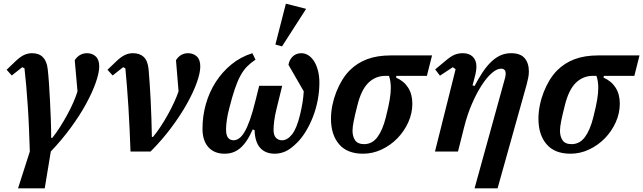

<svg xmlns="http://www.w3.org/2000/svg" viewBox="-20 -823 3494 1043"><path d="M142 0Q140 -61 137.5 -123.5Q135 -186 131 -245Q127 -304 122.5 -357Q118 -410 113 -452L101 -458L44 -413L16 -444L65 -491Q89 -514 110 -524Q131 -534 154 -534Q229 -534 239 -449Q243 -415 246 -371Q249 -327 251.5 -277.5Q254 -228 256 -176Q258 -124 258 -74H264Q285 -100 306 -133Q327 -166 345.5 -200Q364 -234 378.5 -267Q393 -300 401 -327L386 -496Q411 -534 453 -534Q481 -534 500 -516.5Q519 -499 519 -462Q519 -428 500.5 -375Q482 -322 448 -259.5Q414 -197 365 -130Q316 -63 256 0L223 200H78Z M689 0Q687 -60 684 -122Q681 -184 677.5 -243Q674 -302 669.5 -355.5Q665 -409 661 -452L649 -458L592 -413L564 -444L613 -491Q637 -514 658 -524Q679 -534 702 -534Q739 -534 760.5 -514Q782 -494 787 -449Q790 -415 793 -371Q796 -327 798.5 -278.5Q801 -230 802.5 -179Q804 -128 805 -79H811Q832 -104 853 -136Q874 -168 892.5 -201.5Q911 -235 926 -267.5Q941 -300 950 -327L936 -496Q960 -534 1002 -534Q1030 -534 1049 -516.5Q1068 -499 1068 -462Q1068 -427 1049 -374Q1030 -321 995 -258.5Q960 -196 910 -129Q860 -62 798 0Z M1513 -357 1483 -235Q1473 -195 1469.5 -165.5Q1466 -136 1466 -119Q1466 -88 1479 -74.5Q1492 -61 1512 -61Q1541 -61 1566.5 -93Q1592 -125 1610 -200Q1627 -270 1630 -327L1547 -471Q1552 -499 1570.5 -516.5Q1589 -534 1617 -534Q1638 -534 1656 -522Q1674 -510 1687 -489Q1700 -468 1707.5 -438.5Q1715 -409 1715 -374Q1715 -327 1706 -279.5Q1697 -232 1680.5 -189.5Q1664 -147 1642 -110.5Q1620 -74 1595 -49Q1559 -13 1530.5 -0.5Q1502 12 1473 12Q1422 12 1393.5 -19.5Q1365 -51 1363 -116L1353 -120Q1336 -82 1318.5 -56.5Q1301 -31 1282 -16Q1263 -1 1243 5.5Q1223 12 1200 12Q1144 12 1112 -23.5Q1080 -59 1080 -124Q1080 -193 1098.5 -258Q1117 -323 1152 -377.5Q1187 -432 1237 -473Q1287 -514 1351 -534L1368 -499Q1341 -481 1321.5 -461Q1302 -441 1286 -411.5Q1270 -382 1255.5 -339.5Q1241 -297 1225 -233Q1217 -204 1212.5 -173.5Q1208 -143 1208 -120Q1208 -88 1219 -74.5Q1230 -61 1249 -61Q1264 -61 1279 -71.5Q1294 -82 1308.5 -106.5Q1323 -131 1337.5 -171.5Q1352 -212 1367 -273L1388 -357ZM1533 -803 1643 -775 1512 -571 1476 -581Z M2133 -411 2132 -401Q2174 -383 2197 -347Q2220 -311 2220 -260Q2220 -208 2198 -159Q2176 -110 2139 -72Q2102 -34 2053.5 -11Q2005 12 1952 12Q1866 12 1822 -39.5Q1778 -91 1778 -178Q1778 -214 1785.5 -251Q1793 -288 1806.5 -322.5Q1820 -357 1838.5 -387.5Q1857 -418 1880 -441Q1920 -481 1974.5 -501.5Q2029 -522 2104 -522H2327L2299 -411ZM1958 -40Q2002 -40 2030.5 -78.5Q2059 -117 2076 -186Q2091 -245 2097 -281.5Q2103 -318 2103 -345Q2103 -363 2100.5 -380Q2098 -397 2093 -411H2074Q2020 -411 1981 -373Q1942 -335 1921 -249Q1908 -198 1901.5 -165.5Q1895 -133 1895 -113Q1895 -82 1909 -61Q1923 -40 1958 -40Z M2455 -447 2440 -458 2370 -412 2344 -446 2403 -495Q2430 -518 2450.5 -526Q2471 -534 2494 -534Q2529 -534 2548.5 -514.5Q2568 -495 2568 -462Q2568 -449 2565.5 -434Q2563 -419 2559 -405L2547 -359L2558 -356Q2577 -392 2597.5 -424Q2618 -456 2641.5 -480.5Q2665 -505 2693 -519.5Q2721 -534 2757 -534Q2807 -534 2830 -507Q2853 -480 2853 -435Q2853 -418 2849.5 -400.5Q2846 -383 2841 -364L2683 200H2558L2724 -401Q2727 -414 2727 -423Q2727 -450 2702 -450Q2679 -450 2651.5 -426Q2624 -402 2596.5 -359.5Q2569 -317 2544 -259.5Q2519 -202 2502 -135L2468 0H2343Z M3260 -411 3259 -401Q3301 -383 3324 -347Q3347 -311 3347 -260Q3347 -208 3325 -159Q3303 -110 3266 -72Q3229 -34 3180.5 -11Q3132 12 3079 12Q2993 12 2949 -39.5Q2905 -91 2905 -178Q2905 -214 2912.5 -251Q2920 -288 2933.5 -322.5Q2947 -357 2965.5 -387.5Q2984 -418 3007 -441Q3047 -481 3101.5 -501.5Q3156 -522 3231 -522H3454L3426 -411ZM3085 -40Q3129 -40 3157.5 -78.5Q3186 -117 3203 -186Q3218 -245 3224 -281.5Q3230 -318 3230 -345Q3230 -363 3227.5 -380Q3225 -397 3220 -411H3201Q3147 -411 3108 -373Q3069 -335 3048 -249Q3035 -198 3028.5 -165.5Q3022 -133 3022 -113Q3022 -82 3036 -61Q3050 -40 3085 -40Z"/></svg>

Font: IBM Plex Serif SmBld
Style: Italic
Weight: 600
Italic angle: -14°
Designer: Mike Abbink, Paul van der Laan, Pieter van Rosmalen
Foundry: Bold Monday
Version: Version 3.001